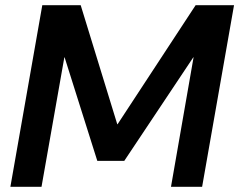

<svg xmlns="http://www.w3.org/2000/svg" viewBox="-20 -720 922 740"><path d="M20 0 143 -700H291L432 -241H433L734 -700H882L759 0H639L726 -499H725L459 -100H355L229 -499H228L140 0Z"/></svg>

Font: DM Sans 28pt SemiBold
Style: Italic
Weight: 600
Italic angle: -10°
Version: Version 4.004;gftools[0.9.30]